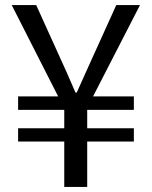

<svg xmlns="http://www.w3.org/2000/svg" viewBox="-20 -733 595 753"><path d="M232 0V-178H51V-230H232V-302H51V-355H208L26 -713H122L209 -521Q226 -484 242.5 -447Q259 -410 276 -370H281Q299 -410 315.5 -447Q332 -484 349 -521L436 -713H529L345 -355H505V-302H322V-230H505V-178H322V0Z"/></svg>

Font: Noto Sans TC Thin
Style: Regular
Weight: 400
Version: Version 2.004-H2;hotconv 1.0.118;makeotfexe 2.5.65603